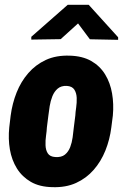

<svg xmlns="http://www.w3.org/2000/svg" viewBox="-20 -770 519 800"><path d="M18.6 -239.3 24.4 -288.1Q31.2 -339.4 49.3 -384.8Q67.4 -430.2 97.9 -465.3Q128.4 -500.5 171.1 -520.3Q213.9 -540 270.5 -538.1Q323.7 -536.6 360.1 -515.9Q396.5 -495.1 418 -460Q439.5 -424.8 447 -380.6Q454.6 -336.4 450.2 -288.6L443.8 -238.8Q437.5 -188.5 419.2 -142.8Q400.9 -97.2 370.4 -62.3Q339.8 -27.3 297.1 -7.8Q254.4 11.7 198.2 9.8Q145 8.8 108.6 -12.2Q72.3 -33.2 50.5 -68.1Q28.8 -103 21.2 -147.2Q13.7 -191.4 18.6 -239.3ZM181.6 -288.6 175.3 -238.8Q174.8 -225.1 171.9 -205.1Q168.9 -185.1 169.7 -164.8Q170.4 -144.5 179.2 -130.9Q188 -117.2 210 -115.7Q235.8 -113.8 250.5 -125.7Q265.1 -137.7 272.5 -157Q279.8 -176.3 282.7 -198Q285.6 -219.7 287.6 -239.3L293.9 -289.1Q294.4 -302.2 297.4 -322.3Q300.3 -342.3 299.6 -362.3Q298.8 -382.3 289.8 -396.5Q280.8 -410.6 258.3 -412.1Q234.9 -413.1 220.5 -400.9Q206.1 -388.7 198.2 -368.9Q190.4 -349.1 187 -327.6Q183.6 -306.2 181.6 -288.6ZM349.6 -750 472.2 -614.7V-604L354.5 -606.4L305.2 -672.4L232.9 -606.9L110.4 -605V-616.7L262.2 -750Z"/></svg>

Font: Roboto Condensed Black
Style: Italic
Weight: 900
Italic angle: -12°
Designer: Christian Robertson
Foundry: Google
Version: Version 3.008; 2023